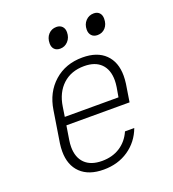

<svg xmlns="http://www.w3.org/2000/svg" viewBox="-138 -855 875 971"><g transform="rotate(-20 300.0 -370.0)"><path d="M511 -402Q511 -383 508 -360L493 -265H153L141 -190Q138 -171 138 -154Q138 -97 170 -65.5Q202 -34 262 -34Q318 -34 359 -60.5Q400 -87 421 -135H471Q446 -68 389 -29Q332 10 255 10Q175 10 131.5 -32Q88 -74 88 -148Q88 -168 91 -190L118 -360Q132 -451 193.5 -505.5Q255 -560 346 -560Q425 -560 468 -518Q511 -476 511 -402ZM160 -308H449L458 -360Q461 -380 461 -396Q461 -453 429.5 -484.5Q398 -516 339 -516Q269 -516 224 -474.5Q179 -433 168 -360ZM215 -683Q215 -713 232 -731.5Q249 -750 275 -750Q294 -750 305.5 -738.5Q317 -727 317 -707Q317 -678 299.5 -659Q282 -640 257 -640Q237 -640 226 -651.5Q215 -663 215 -683ZM415 -684Q415 -713 432.5 -731.5Q450 -750 476 -750Q495 -750 506 -738.5Q517 -727 517 -707Q517 -677 500.5 -658.5Q484 -640 458 -640Q438 -640 426.5 -652Q415 -664 415 -684Z"/></g></svg>

Font: JetBrains Mono Extra Light
Style: Italic
Weight: 200
Italic angle: -9°
Monospace: yes
Designer: Philipp Nurullin, Konstantin Bulenkov
Foundry: JetBrains
Version: 2.002